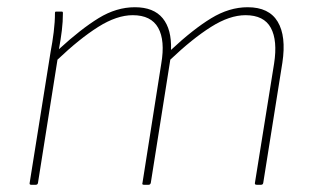

<svg xmlns="http://www.w3.org/2000/svg" viewBox="-20 -511 869 531"><path d="M66 0Q61 0 62 -5L120 -368Q125 -394 128.5 -422Q132 -450 132 -475Q132 -479 135 -479H151Q154 -479 154 -475Q154 -451 151 -426.5Q148 -402 143 -375Q204 -431 253 -461Q302 -491 353 -491Q405 -491 430 -460.5Q455 -430 453 -373Q514 -430 564 -460.5Q614 -491 665 -491Q724 -491 748 -451Q772 -411 761 -338L708 -5Q707 0 702 0H690Q684 0 685 -5L738 -335Q748 -399 729 -434Q710 -469 659 -469Q615 -469 563.5 -436.5Q512 -404 451 -346L397 -5Q396 -2 394.5 -1Q393 0 391 0H378Q372 0 374 -5L426 -335Q437 -399 417.5 -434Q398 -469 347 -469Q303 -469 251.5 -436.5Q200 -404 139 -346L85 -5Q84 0 79 0Z"/></svg>

Font: Sofia Sans Thin
Style: Italic
Weight: 250
Italic angle: -9°
Version: Version 4.100-B